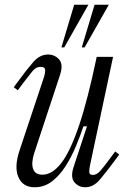

<svg xmlns="http://www.w3.org/2000/svg" viewBox="-20 -780 540 810"><path d="M126 10Q76 10 57.5 -33Q39 -76 63 -147L166 -456Q170 -468 170.5 -483Q171 -498 151 -498Q132 -498 118 -481Q104 -464 81 -434L55 -399L38 -412L61 -443Q93 -487 120.5 -518.5Q148 -550 183 -550Q211 -550 229.5 -529Q248 -508 233 -463L125 -136Q111 -93 119.5 -68Q128 -43 159 -43Q200 -43 238 -91.5Q276 -140 313 -249Q350 -358 388 -540H457L360 -84Q357 -70 356.5 -56Q356 -42 372 -42Q388 -42 403 -59Q418 -76 440 -106L466 -141L483 -128L460 -97Q428 -54 401 -22Q374 10 339 10Q312 10 294 -11Q276 -32 291 -77L347 -247H332Q319 -208 300.5 -163.5Q282 -119 257 -79.5Q232 -40 199.5 -15Q167 10 126 10ZM325 -580 379 -760H439L337 -580ZM239 -580 293 -760H353L251 -580Z"/></svg>

Font: Xanh Mono
Style: Italic
Weight: 400
Italic angle: -12°
Monospace: yes
Designer: Lam Bao, Duy Dao
Foundry: Yellow Type Foundry
Version: Version 3.101; ttfautohint (v1.8.3)